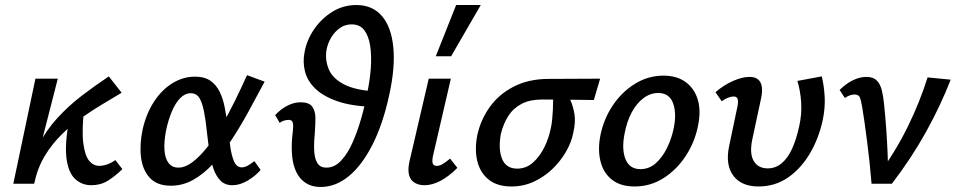

<svg xmlns="http://www.w3.org/2000/svg" viewBox="-20 -731 3803 764"><path d="M84 0Q97 -85 130 -148.5Q163 -212 208.5 -261.5Q254 -311 306.5 -351Q359 -391 413 -427L464 -362Q429 -341 388 -316.5Q347 -292 305 -262.5Q263 -233 224.5 -195Q186 -157 157.5 -109.5Q129 -62 116 0ZM33 0 121 -418H210L103 0ZM343 6Q308 6 281.5 -16.5Q255 -39 246 -91Q237 -143 251 -232L315 -300Q305 -211 311.5 -161Q318 -111 335 -91Q352 -71 375 -71Q385 -71 397 -74Q409 -77 420 -82.5Q431 -88 439 -94L467 -58Q437 -29 408.5 -11.5Q380 6 343 6Z M660 8Q605 8 576 -23.5Q547 -55 541 -106.5Q535 -158 548 -218Q563 -282 594.5 -329Q626 -376 668 -401Q710 -426 755 -426Q794 -426 817.5 -409.5Q841 -393 854.5 -365Q868 -337 874.5 -302Q881 -267 886 -231Q891 -188 896 -150Q901 -112 911.5 -88.5Q922 -65 942 -65Q953 -65 966 -72Q979 -79 992 -90L1017 -55Q998 -32 966.5 -13Q935 6 905 6Q875 6 857 -12.5Q839 -31 829 -61Q819 -91 813.5 -127.5Q808 -164 804 -200Q799 -250 792 -286Q785 -322 773.5 -341Q762 -360 739 -360Q716 -360 697 -340.5Q678 -321 664 -288Q650 -255 641 -213Q632 -166 634.5 -133Q637 -100 651 -82Q665 -64 690 -64Q717 -64 746 -86Q775 -108 804 -144.5Q833 -181 861 -229Q889 -277 914.5 -329Q940 -381 963 -432L1033 -406Q1001 -346 968.5 -286.5Q936 -227 901 -174Q866 -121 828.5 -80Q791 -39 749 -15.5Q707 8 660 8Z M1143 -188Q1146 -212 1146.5 -226.5Q1147 -241 1143 -247.5Q1139 -254 1128 -254Q1120 -254 1110 -251Q1100 -248 1093 -242L1075 -273Q1097 -297 1123.5 -310.5Q1150 -324 1176 -324Q1210 -324 1222.5 -306.5Q1235 -289 1235 -262Q1235 -235 1233 -206Q1229 -168 1230 -135.5Q1231 -103 1242 -83.5Q1253 -64 1279 -64Q1311 -64 1337 -91.5Q1363 -119 1382.5 -163Q1402 -207 1417 -259Q1432 -311 1441 -360Q1452 -411 1455.5 -460Q1459 -509 1453 -548.5Q1447 -588 1429.5 -611Q1412 -634 1379 -634Q1353 -634 1332.5 -619.5Q1312 -605 1298 -582Q1284 -559 1279 -531Q1273 -493 1288 -456Q1303 -419 1349.5 -395Q1396 -371 1480 -367L1460 -306Q1377 -309 1321.5 -328.5Q1266 -348 1234.5 -378.5Q1203 -409 1193.5 -447Q1184 -485 1192 -524Q1201 -573 1230.5 -615.5Q1260 -658 1303 -684.5Q1346 -711 1398 -711Q1462 -711 1499.5 -667.5Q1537 -624 1545 -543.5Q1553 -463 1529 -354Q1504 -238 1462.5 -156Q1421 -74 1368.5 -30.5Q1316 13 1256 13Q1221 13 1197 -2.5Q1173 -18 1159.5 -45.5Q1146 -73 1142.5 -109.5Q1139 -146 1143 -188Z M1669 6Q1647 6 1630.5 -3.5Q1614 -13 1608 -33.5Q1602 -54 1609 -87L1686 -418H1774L1703 -111Q1699 -93 1701.5 -82Q1704 -71 1718 -71Q1729 -71 1741 -78Q1753 -85 1771 -100L1800 -63Q1766 -29 1733 -11.5Q1700 6 1669 6ZM1714 -507 1795 -711H1893L1775 -507Z M2015 11Q1959 11 1925 -16Q1891 -43 1879.5 -89Q1868 -135 1879 -192Q1892 -253 1928 -304Q1964 -355 2022.5 -385.5Q2081 -416 2158 -417L2368 -418L2343 -333Q2284 -334 2234.5 -334.5Q2185 -335 2137 -335Q2089 -335 2056 -318Q2023 -301 2003 -270Q1983 -239 1973 -198Q1962 -137 1978 -98.5Q1994 -60 2038 -60Q2073 -60 2100 -83.5Q2127 -107 2145.5 -144Q2164 -181 2172 -222Q2175 -234 2177 -253.5Q2179 -273 2180 -294.5Q2181 -316 2181 -334.5Q2181 -353 2179 -361L2234 -373Q2241 -353 2251 -329.5Q2261 -306 2266 -276Q2271 -246 2261 -202Q2254 -165 2232 -127Q2210 -89 2177.5 -58Q2145 -27 2104 -8Q2063 11 2015 11Z M2505 11Q2449 11 2415 -16Q2381 -43 2369.5 -89Q2358 -135 2369 -192Q2382 -257 2418 -311Q2454 -365 2506.5 -397.5Q2559 -430 2620 -430Q2674 -430 2709 -404Q2744 -378 2757 -333Q2770 -288 2757 -228Q2744 -164 2708 -109.5Q2672 -55 2620 -22Q2568 11 2505 11ZM2528 -58Q2563 -58 2589.5 -81.5Q2616 -105 2634.5 -143Q2653 -181 2661 -222Q2673 -281 2658 -321Q2643 -361 2599 -361Q2568 -361 2540.5 -340.5Q2513 -320 2493.5 -283.5Q2474 -247 2465 -198Q2453 -135 2469.5 -96.5Q2486 -58 2528 -58Z M2998 11Q2930 11 2898 -32Q2866 -75 2881 -148L2915 -310Q2917 -321 2916.5 -329.5Q2916 -338 2912 -342.5Q2908 -347 2899 -347Q2889 -347 2876.5 -342Q2864 -337 2852 -328L2827 -364Q2859 -392 2896 -408.5Q2933 -425 2962 -425Q2985 -425 2997 -414.5Q3009 -404 3011.5 -385.5Q3014 -367 3009 -342L2973 -174Q2962 -119 2979.5 -90Q2997 -61 3035 -61Q3066 -61 3090.5 -81.5Q3115 -102 3132 -139.5Q3149 -177 3160 -228Q3171 -276 3168 -323Q3165 -370 3153 -409L3250 -427Q3259 -390 3261.5 -346.5Q3264 -303 3254 -254Q3238 -180 3202.5 -120Q3167 -60 3115.5 -24.5Q3064 11 2998 11Z M3448 0Q3445 -38 3440.5 -81.5Q3436 -125 3430.5 -167Q3425 -209 3420 -245Q3415 -281 3411 -304Q3406 -334 3401 -344.5Q3396 -355 3380 -355Q3370 -355 3360 -351Q3350 -347 3342 -341L3321 -373Q3346 -398 3373.5 -411.5Q3401 -425 3427 -425Q3455 -425 3469 -410.5Q3483 -396 3489 -371.5Q3495 -347 3498 -315Q3503 -266 3506.5 -217.5Q3510 -169 3512 -120Q3514 -71 3514 -23L3472 -30Q3543 -127 3591.5 -225.5Q3640 -324 3671 -423L3763 -414Q3722 -309 3664.5 -205.5Q3607 -102 3529 0Z"/></svg>

Font: Ysabeau SemiBold
Style: Italic
Weight: 600
Italic angle: -12°
Designer: Christian Thalmann (Catharsis Fonts)
Version: Version 2.002